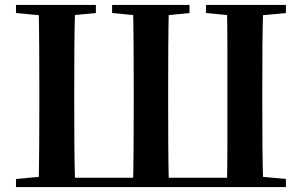

<svg xmlns="http://www.w3.org/2000/svg" viewBox="-20 -761 1228 781"><path d="M137 0Q139 -87 139.5 -174Q140 -261 140 -349V-393Q140 -481 139.5 -568.5Q139 -656 137 -741H286Q283 -654 282.5 -567.5Q282 -481 282 -392V-349Q282 -259 282.5 -172Q283 -85 286 0ZM521 0Q523 -87 523.5 -174Q524 -261 524 -349V-392Q524 -481 523.5 -568.5Q523 -656 521 -741H667Q665 -655 664.5 -568Q664 -481 664 -393V-349Q664 -259 664.5 -172Q665 -85 667 0ZM903 0Q905 -85 905 -172Q905 -259 905 -349V-392Q905 -481 905 -567.5Q905 -654 903 -741H1051Q1048 -656 1047.5 -568.5Q1047 -481 1047 -393V-349Q1047 -261 1047.5 -174Q1048 -87 1051 0ZM45 -708V-741H370V-708L221 -694H194ZM436 -708V-741H751V-708L610 -694H584ZM818 -708V-741H1143V-708L994 -694H966ZM45 0V-33L198 -47H211V0ZM976 0V-47H990L1143 -33V0ZM211 0V-38H976V0Z"/></svg>

Font: Noto Serif TC
Style: Bold
Weight: 700
Designer: Ryoko NISHIZUKA 西塚涼子 (kana & ideographs); Frank Grießhammer (Latin, Greek & Cyrillic); Wenlong ZHANG 张文龙 (bopomofo); San
Foundry: Adobe
Version: Version 2.002-H1;hotconv 1.1.0;makeotfexe 2.6.0